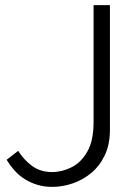

<svg xmlns="http://www.w3.org/2000/svg" viewBox="-20 -720 540 751"><path d="M184 11Q153 11 126.5 3Q100 -5 77.5 -19Q55 -33 37.5 -52.5Q20 -72 6 -95L51 -130Q73 -95 105.5 -71Q138 -47 184 -47Q222 -47 259.5 -65.5Q297 -84 321.5 -127Q346 -170 346 -242V-700H410V-212Q410 -155 390 -113Q370 -71 337 -43.5Q304 -16 264 -2.5Q224 11 184 11Z"/></svg>

Font: Figtree Light Light
Style: Regular
Weight: 300
Version: Version 2.001;gftools[0.9.30]